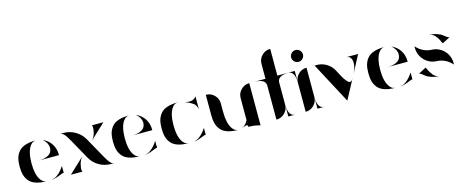

<svg xmlns="http://www.w3.org/2000/svg" viewBox="-39 -1303 4644 1920"><g transform="rotate(-15 2283.0 -343.0)"><path d="M310 0Q327 0 345 -6Q363 -12 377 -21.5Q391 -31 404 -43Q417 -55 426 -66.5Q435 -78 442.5 -87.5Q450 -97 453 -103L457 -109V-35Q452 -41 434 -32.5Q416 -24 381 -12Q346 0 310 0ZM274 0Q207 0 161.5 -15Q116 -30 91.5 -59.5Q67 -89 57 -125Q47 -161 47 -211.5Q47 -262 57 -298Q67 -334 91.5 -363.5Q116 -393 161.5 -408Q207 -423 274 -423Q239 -423 215 -392.5Q191 -362 180.5 -315.5Q170 -269 170 -211.5Q170 -154 180.5 -107.5Q191 -61 215 -30.5Q239 0 274 0ZM244 -220Q296 -220 330.5 -234Q365 -248 377.5 -270.5Q390 -293 389 -318.5Q388 -344 373.5 -369Q359 -394 336 -411Q394 -384 424 -339Q457 -290 457 -220Z M971 -423 808 -270Q823 -284 834 -304.5Q845 -325 850 -345Q855 -365 856.5 -383Q858 -401 856 -412Q854 -423 849 -423ZM521 0 684 -153Q670 -140 659 -119Q648 -98 643 -78Q638 -58 636 -40Q634 -22 636.5 -11Q639 0 643 0ZM884 -91Q911 -43 930 -21.5Q949 0 971 0H934Q869 0 813 -33Q757 -66 726 -122L609 -332Q591 -364 578.5 -382Q566 -400 551 -411.5Q536 -423 521 -423H558Q623 -423 679 -390Q735 -357 767 -301Z M1276 0Q1293 0 1311 -6Q1329 -12 1343 -21.5Q1357 -31 1370 -43Q1383 -55 1392 -66.5Q1401 -78 1408.5 -87.5Q1416 -97 1419 -103L1423 -109V-35Q1418 -41 1400 -32.5Q1382 -24 1347 -12Q1312 0 1276 0ZM1240 0Q1173 0 1127.5 -15Q1082 -30 1057.5 -59.5Q1033 -89 1023 -125Q1013 -161 1013 -211.5Q1013 -262 1023 -298Q1033 -334 1057.5 -363.5Q1082 -393 1127.5 -408Q1173 -423 1240 -423Q1205 -423 1181 -392.5Q1157 -362 1146.5 -315.5Q1136 -269 1136 -211.5Q1136 -154 1146.5 -107.5Q1157 -61 1181 -30.5Q1205 0 1240 0ZM1210 -220Q1262 -220 1296.5 -234Q1331 -248 1343.5 -270.5Q1356 -293 1355 -318.5Q1354 -344 1339.5 -369Q1325 -394 1302 -411Q1360 -384 1390 -339Q1423 -290 1423 -220Z M1809 -407Q1813 -406 1819 -404.5Q1825 -403 1841.5 -401Q1858 -399 1872 -401Q1886 -403 1902 -411.5Q1918 -420 1927 -436V-290Q1927 -310 1919.5 -326.5Q1912 -343 1904 -353Q1896 -363 1876.5 -374.5Q1857 -386 1846.5 -391Q1836 -396 1809 -407ZM1780 0Q1797 0 1815 -6Q1833 -12 1847 -21.5Q1861 -31 1874 -43Q1887 -55 1896.5 -66.5Q1906 -78 1913 -87.5Q1920 -97 1923 -103L1927 -109V-35Q1922 -41 1904 -32.5Q1886 -24 1851 -12Q1816 0 1780 0ZM1744 -423Q1709 -423 1685 -392.5Q1661 -362 1650.5 -315.5Q1640 -269 1640 -211.5Q1640 -154 1650.5 -107.5Q1661 -61 1685 -30.5Q1709 0 1744 0Q1677 0 1631.5 -15Q1586 -30 1561.5 -59.5Q1537 -89 1527 -125Q1517 -161 1517 -211.5Q1517 -262 1527 -298Q1537 -334 1561.5 -363.5Q1586 -393 1631.5 -408Q1677 -423 1744 -423Z M2154 -211Q2154 -154 2164.5 -107.5Q2175 -61 2199 -30.5Q2223 0 2258 0Q2191 0 2145.5 -15Q2100 -30 2075.5 -59.5Q2051 -89 2041 -125Q2031 -161 2031 -211V-423Q2082 -423 2118 -387Q2154 -351 2154 -301V-212ZM2359 -301Q2359 -351 2395 -387Q2431 -423 2481 -423V14Q2422 -4 2359 -3V-5Q2359 -10 2358.5 -12.5Q2358 -15 2356 -18.5Q2354 -22 2350.5 -23Q2347 -24 2339 -22.5Q2331 -21 2320 -16V-17Q2305 -11 2287 -5Q2333 -19 2359 -73Z M2772 -123Q2772 -60 2791 -30Q2810 0 2844 0H2772V-123Q2772 -72 2736 -36Q2700 0 2649 0V-356Q2645 -423 2527 -423H2649V-577Q2649 -628 2685 -664Q2721 -700 2772 -700V-423H2894Q2852 -423 2824 -414Q2796 -405 2784 -389Q2772 -373 2772 -351Z M3146 0H3074V-118Q3072 -69 3036.5 -34.5Q3001 0 2952 0V-302Q2952 -302 2952 -303Q2951 -423 2880 -423H2952V-304Q2953 -354 2988.5 -389Q3024 -424 3074 -424V-123Q3074 -122 3074 -119Q3075 0 3146 0ZM3056 -519Q3038 -501 3013 -501Q2988 -501 2970 -519Q2952 -537 2952 -562Q2952 -587 2970 -605Q2988 -623 3013 -623Q3038 -623 3056 -605Q3074 -587 3074 -562Q3074 -537 3056 -519Z M3383 -260Q3403 -223 3420 -202.5Q3437 -182 3447.5 -176.5Q3458 -171 3468.5 -177Q3479 -183 3483 -189.5Q3487 -196 3494 -208L3453 -131L3383 0L3158 -423Q3198 -427 3235.5 -415.5Q3273 -404 3303.5 -379Q3334 -354 3352 -319ZM3608 -423 3508 -234Q3521 -259 3529.5 -283Q3538 -307 3540.5 -325.5Q3543 -344 3542 -360Q3541 -376 3536 -387.5Q3531 -399 3523.5 -407Q3516 -415 3506.5 -419Q3497 -423 3486 -423Z M3920 0Q3937 0 3955 -6Q3973 -12 3987 -21.5Q4001 -31 4014 -43Q4027 -55 4036 -66.5Q4045 -78 4052.5 -87.5Q4060 -97 4063 -103L4067 -109V-35Q4062 -41 4044 -32.5Q4026 -24 3991 -12Q3956 0 3920 0ZM3884 0Q3817 0 3771.5 -15Q3726 -30 3701.5 -59.5Q3677 -89 3667 -125Q3657 -161 3657 -211.5Q3657 -262 3667 -298Q3677 -334 3701.5 -363.5Q3726 -393 3771.5 -408Q3817 -423 3884 -423Q3849 -423 3825 -392.5Q3801 -362 3790.5 -315.5Q3780 -269 3780 -211.5Q3780 -154 3790.5 -107.5Q3801 -61 3825 -30.5Q3849 0 3884 0ZM3854 -220Q3906 -220 3940.5 -234Q3975 -248 3987.5 -270.5Q4000 -293 3999 -318.5Q3998 -344 3983.5 -369Q3969 -394 3946 -411Q4004 -384 4034 -339Q4067 -290 4067 -220Z M4339 -273Q4386 -269 4424.5 -243.5Q4463 -218 4485 -177.5Q4507 -137 4507 -90Q4507 -82 4506 -73Q4475 -110 4431.5 -130.5Q4388 -151 4339 -151Q4293 -155 4254.5 -180.5Q4216 -206 4194 -246.5Q4172 -287 4172 -334Q4172 -342 4173 -351Q4204 -314 4247.5 -293.5Q4291 -273 4339 -273ZM4454 -307Q4451 -310 4445.5 -322Q4440 -334 4434.5 -346Q4429 -358 4419 -372.5Q4409 -387 4398.5 -397.5Q4388 -408 4372 -415.5Q4356 -423 4339 -423Q4385 -423 4422 -410.5Q4459 -398 4476.5 -383.5Q4494 -369 4510 -358Q4526 -347 4536 -349ZM4225 -117Q4227 -113 4234.5 -97Q4242 -81 4250.5 -66.5Q4259 -52 4271.5 -36Q4284 -20 4301.5 -10Q4319 0 4340 0Q4293 0 4256 -12.5Q4219 -25 4201.5 -39.5Q4184 -54 4168.5 -65Q4153 -76 4143 -74Z"/></g></svg>

Font: Oscilla
Style: Regular
Weight: 400
Designer: Ryan Lin
Version: Version 1.0